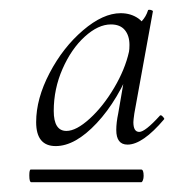

<svg xmlns="http://www.w3.org/2000/svg" viewBox="-20 -660 356 393"><path d="M54 -410Q54 -458 81.5 -510.5Q109 -563 150 -598Q191 -633 227 -633Q248 -633 263.5 -622Q279 -611 280 -588L253 -605Q261 -607 270 -616.5Q279 -626 283 -639Q283 -640 286 -640Q288 -640 290.5 -639Q293 -638 293 -637L255 -428Q253 -414 253 -410Q253 -390 265 -390Q277 -390 307 -423Q307 -424 309 -424Q311 -424 314 -420.5Q317 -417 316 -416Q272 -364 241 -364Q218 -364 218 -394Q218 -409 222 -428L238 -521L252 -532Q222 -455 178 -408Q134 -361 94 -361Q54 -361 54 -410ZM40 -301Q40 -313 43 -313H269Q274 -313 274 -300Q274 -295 272.5 -291Q271 -287 269 -287H44Q40 -287 40 -301ZM244 -554Q245 -559 245 -568Q245 -587 235.5 -598.5Q226 -610 207 -610Q181 -610 153.5 -585Q126 -560 108 -519Q90 -478 90 -433Q90 -392 116 -392Q136 -392 163.5 -417Q191 -442 213.5 -480Q236 -518 244 -554Z"/></svg>

Font: Cormorant Garamond
Style: Italic
Weight: 400
Italic angle: -10°
Designer: Christian Thalmann (Catharsis Fonts)
Foundry: Catharsis Fonts
Version: Version 4.000